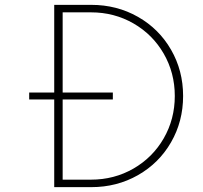

<svg xmlns="http://www.w3.org/2000/svg" viewBox="-20 -770 835 790"><path d="M203.1 -360.8H100.1V-389.2H203.1V-750H355.5Q460.9 -750 547.6 -700.7Q634.3 -651.4 683.8 -565.4Q733.4 -479.5 733.4 -375Q733.4 -270.5 683.8 -184.6Q634.3 -98.6 547.6 -49.3Q460.9 0 355.5 0H203.1ZM444.3 -360.8H237.8V-30.8H354.5Q449.7 -30.8 528.8 -76.2Q607.9 -121.6 653.6 -200.7Q699.2 -279.8 699.2 -375Q699.2 -470.2 653.6 -549.3Q607.9 -628.4 528.8 -673.8Q449.7 -719.2 354.5 -719.2H237.8V-389.2H444.3Z"/></svg>

Font: Spartan MB ExtLt
Style: Regular
Weight: 200
Designer: Matt Bailey, Mirko Velimirovic
Foundry: Matt Bailey
Version: Version 1.005